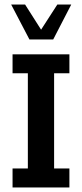

<svg xmlns="http://www.w3.org/2000/svg" viewBox="-20 -821 359 841"><path d="M35 0V-83H102V-500H35V-583H284V-500H217V-83H284V0ZM109 -648 29 -801H90L160 -691L231 -801H292L213 -648Z"/></svg>

Font: Rokkitt SemiBold
Style: Regular
Weight: 600
Designer: Vernon Adams
Foundry: Vernon Adams
Version: Version 3.103